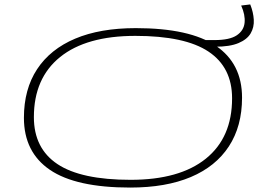

<svg xmlns="http://www.w3.org/2000/svg" viewBox="-20 -837 1177 867"><path d="M568 10Q323 10 205.5 -70Q88 -150 88 -305Q88 -434 147.5 -524.5Q207 -615 319.5 -662.5Q432 -710 593 -710Q837 -710 955 -630Q1073 -550 1073 -396Q1073 -267 1013.5 -176Q954 -85 841.5 -37.5Q729 10 568 10ZM570 -25Q791 -25 909.5 -120.5Q1028 -216 1028 -393Q1028 -533 921.5 -604Q815 -675 591 -675Q370 -675 251.5 -579.5Q133 -484 133 -308Q133 -167 239.5 -96Q346 -25 570 -25ZM910 -626 901 -656H948Q1017 -656 1049 -677.5Q1081 -699 1084.5 -734.5Q1088 -770 1069 -812L1110 -817Q1124 -782 1126 -748Q1128 -714 1112 -686.5Q1096 -659 1057 -642.5Q1018 -626 951 -626Z"/></svg>

Font: Georama ExtraExtended ExtraLight
Style: Italic
Weight: 200
Width: 8
Italic angle: -9°
Designer: Jean-Baptiste Levee
Foundry: Production Type
Version: Version 1.000